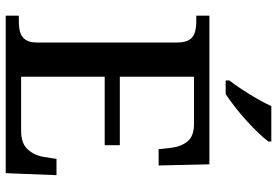

<svg xmlns="http://www.w3.org/2000/svg" viewBox="-169 -802 971 673"><g transform="rotate(90 316.5 -465.5)"><path d="M35 0V-46H55Q76 -46 92.5 -50.5Q109 -55 119 -69Q129 -83 129 -109V-600Q129 -630 119 -644.5Q109 -659 92 -663.5Q75 -668 55 -668H35V-714H556L560 -536H503L498 -580Q494 -615 475.5 -637.5Q457 -660 414 -660H249V-400H489V-347H249V-54H439Q483 -54 504 -77.5Q525 -101 530 -134L537 -178H594L587 0ZM262 -784Q277 -803 294 -829Q311 -855 326.5 -882Q342 -909 352 -931H476V-921Q467 -908 448 -888Q429 -868 405 -846Q381 -824 356 -804.5Q331 -785 310 -771H262Z"/></g></svg>

Font: Noto Rashi Hebrew Medium
Style: Regular
Weight: 500
Version: Version 1.006